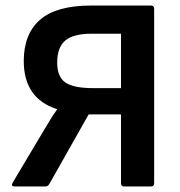

<svg xmlns="http://www.w3.org/2000/svg" viewBox="-20 -675 651 695"><path d="M34 0Q18 0 26 -14L129 -187Q143 -210 157 -233.5Q171 -257 186 -278V-280Q66 -319 66 -454Q66 -552 125 -603.5Q184 -655 311 -655H526Q538 -655 538 -643V-12Q538 0 526 0H429Q418 0 418 -12V-261H301L158 -8Q153 0 144 0ZM317 -356H418V-553H312Q245 -553 216 -528Q187 -503 187 -449Q187 -397 216.5 -376.5Q246 -356 317 -356Z"/></svg>

Font: Sofia Sans
Style: Bold
Weight: 700
Designer: Botio Nikoltchev, Ani Petrova
Foundry: lettersoup
Version: Version 4.100; ttfautohint (v1.8.4.7-5d5b)